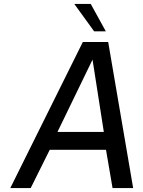

<svg xmlns="http://www.w3.org/2000/svg" viewBox="-20 -949 722 969"><path d="M398 -737H526L652 0H548L515 -193H231L135 0H32ZM504 -283 447 -648 270 -283ZM355 -929H438L514 -791H455Z"/></svg>

Font: Exo Medium
Style: Italic
Weight: 500
Italic angle: -9°
Designer: Natanael Gama
Foundry: Natanael Gama
Version: Version 1.500; ttfautohint (v1.6)